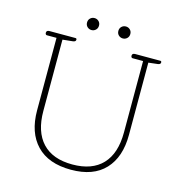

<svg xmlns="http://www.w3.org/2000/svg" viewBox="-120 -936 994 1054"><g transform="rotate(15 377.0 -409.0)"><path d="M254 -794Q254 -809 264 -818.5Q274 -828 288 -828Q302 -828 312 -818.5Q322 -809 322 -794Q322 -779 312 -769.5Q302 -760 288 -760Q274 -760 264 -769.5Q254 -779 254 -794ZM432 -794Q432 -809 442 -818.5Q452 -828 466 -828Q480 -828 490 -818.5Q500 -809 500 -794Q500 -779 490 -769.5Q480 -760 466 -760Q452 -760 442 -769.5Q432 -779 432 -794ZM114 -257V-669H59Q55 -669 52.5 -672.5Q50 -676 50 -681Q50 -695 67 -695H215Q222 -695 222 -687Q222 -676 206 -674L148 -668V-263Q148 -145 206.5 -82.5Q265 -20 377 -20Q489 -20 547.5 -82Q606 -144 606 -263V-669H546Q542 -669 539.5 -672.5Q537 -676 537 -681Q537 -695 554 -695H697Q704 -695 704 -687Q704 -676 688 -674L636 -668V-257Q636 -131 570 -60.5Q504 10 377 10Q249 10 181.5 -60.5Q114 -131 114 -257Z"/></g></svg>

Font: Maitree ExtraLight
Style: Regular
Weight: 275
Designer: CadsonDemak Team
Foundry: CadsonDemak
Version: Version 1.003